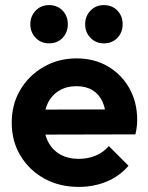

<svg xmlns="http://www.w3.org/2000/svg" viewBox="-20 -723 581 753"><path d="M289 10Q213 10 154 -22.5Q95 -55 60.5 -112Q26 -169 26 -242Q26 -314 59.5 -370.5Q93 -427 151 -460.5Q209 -494 280 -494Q350 -494 403.5 -462.5Q457 -431 487.5 -376.5Q518 -322 518 -253Q518 -240 516.5 -226.5Q515 -213 511 -196L105 -195V-293L450 -294L397 -253Q395 -296 381.5 -325Q368 -354 342.5 -369.5Q317 -385 280 -385Q241 -385 212 -367.5Q183 -350 167.5 -318.5Q152 -287 152 -244Q152 -200 168.5 -167.5Q185 -135 216 -117.5Q247 -100 288 -100Q325 -100 355 -112.5Q385 -125 407 -150L484 -73Q449 -32 398.5 -11Q348 10 289 10ZM172 -553Q141 -553 120 -574.5Q99 -596 99 -628Q99 -660 120 -681.5Q141 -703 172 -703Q205 -703 225.5 -681.5Q246 -660 246 -628Q246 -596 225.5 -574.5Q205 -553 172 -553ZM387 -553Q356 -553 335 -574.5Q314 -596 314 -628Q314 -660 335 -681.5Q356 -703 387 -703Q420 -703 440.5 -681.5Q461 -660 461 -628Q461 -596 440.5 -574.5Q420 -553 387 -553Z"/></svg>

Font: Outfit Thin SemiBold
Style: Regular
Weight: 600
Version: Version 1.100;gftools[0.9.27]